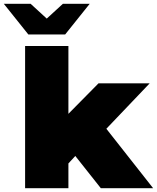

<svg xmlns="http://www.w3.org/2000/svg" viewBox="-81 -982 819 1002"><path d="M312 -168 276 -129V0H50V-742H276V-388L433 -547H700L474 -310L718 0H445ZM387 -962 259 -802H67L-61 -962H79L163 -885L247 -962Z"/></svg>

Font: CMG Sans Black
Style: Regular
Weight: 900
Designer: Julieta Ulanovsky
Foundry: Julieta Ulanovsky
Version: Version 7.200